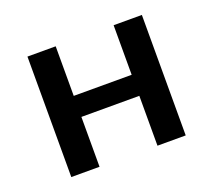

<svg xmlns="http://www.w3.org/2000/svg" viewBox="-81 -522 695 626"><g transform="rotate(-20 266.5 -209.0)"><path d="M367 -418H465V0H367V-173H166V0H68V-418H166V-246H367Z"/></g></svg>

Font: EauTest Semibold
Style: Regular
Weight: 600
Designer: Christian Thalmann (Catharsis Fonts)
Version: Version 0.001;PS 000.001;hotconv 1.0.88;makeotf.lib2.5.64775